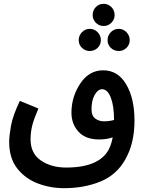

<svg xmlns="http://www.w3.org/2000/svg" viewBox="-20 -797 760 1005"><path d="M635 39Q684 -45 684 -166Q684 -282 640.5 -355.5Q597 -429 520 -429Q446 -429 400 -359.5Q354 -290 354 -207Q354 -148 391 -107.5Q428 -67 499 -67Q538 -67 570 -78Q563 -42 550 -16Q500 80 326 80Q248 80 194 43Q140 6 140 -68Q140 -106 149 -141Q158 -176 181 -229L84 -269Q47 -192 37.5 -138.5Q28 -85 28 -55Q28 31 70 84.5Q112 138 177.5 163Q243 188 315 188Q420 188 505 153.5Q590 119 635 39ZM459 -225Q459 -272 476 -301Q493 -330 514 -330Q543 -330 560 -286Q577 -242 577 -169Q552 -162 524 -162Q498 -162 478.5 -176.5Q459 -191 459 -225ZM523 -661Q546 -661 563 -678Q580 -695 580 -718Q580 -743 563 -760Q546 -777 523 -777Q498 -777 481.5 -760Q465 -743 465 -718Q465 -695 481.5 -678Q498 -661 523 -661ZM450 -530Q474 -530 491 -546.5Q508 -563 508 -587Q508 -611 491 -628.5Q474 -646 450 -646Q426 -646 409 -628.5Q392 -611 392 -587Q392 -563 409 -546.5Q426 -530 450 -530ZM602 -530Q625 -530 642 -546.5Q659 -563 659 -587Q659 -611 642 -628.5Q625 -646 602 -646Q577 -646 560 -628.5Q543 -611 543 -587Q543 -563 560 -546.5Q577 -530 602 -530Z"/></svg>

Font: Noto Sans Arabic UI ExtraCondensed Semi
Style: Regular
Weight: 600
Width: 3
Designer: Nadine Chahine - Monotype Design Team
Foundry: Monotype Imaging Inc.
Version: Version 1.900